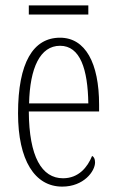

<svg xmlns="http://www.w3.org/2000/svg" viewBox="-20 -683 430 713"><path d="M87 -629H308V-663H87ZM211 10C291 10 333 -47 333 -80C333 -94 328 -101 322 -104C305 -62 272 -21 214 -21C135 -21 88 -101 87 -269H348V-294C348 -449 297 -543 203 -543C103 -543 47 -450 47 -262C47 -88 109 10 211 10ZM308 -299H88C91 -431 129 -513 203 -513C278 -513 306 -426 308 -299Z"/></svg>

Font: Noto Serif Khmer ExtraCondensed ExtraLight
Style: Regular
Weight: 200
Width: 2
Designer: Danh Hong and the Monotype Design Team
Foundry: Monotype Imaging Inc.
Version: Version 2.004